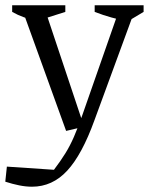

<svg xmlns="http://www.w3.org/2000/svg" viewBox="-53 -504 563 726"><path d="M-33 183 -27 126 151 138Q176 105 194 76Q212 47 226.5 13.5Q241 -20 257 -65L400 -474H460L304 -49Q257 81 201 141.5Q145 202 68 202Q45 202 20 197Q-5 192 -33 183ZM197 -9 29 -474H115L265 -25ZM87 -425Q62 -430 38 -438.5Q14 -447 -7 -459V-484H194V-459ZM433 -425Q400 -429 368 -438Q336 -447 305 -459V-484H490V-459Z"/></svg>

Font: Piazzolla 24pt
Style: Regular
Weight: 400
Designer: Juan Pablo del Peral
Foundry: Huerta Tipografica
Version: Version 2.005